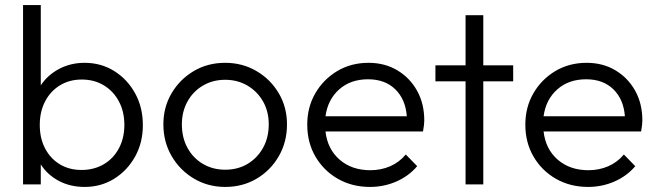

<svg xmlns="http://www.w3.org/2000/svg" viewBox="-20 -728 2592 758"><path d="M71 0V-708H141V-391Q168 -432 213.5 -456Q259 -480 314 -480Q379 -480 431 -447.5Q483 -415 513.5 -359.5Q544 -304 544 -234Q544 -165 513.5 -110Q483 -55 431 -22.5Q379 10 314 10Q257 10 212 -14Q167 -38 141 -79V0ZM302 -57Q351 -57 389.5 -79.5Q428 -102 449.5 -142.5Q471 -183 471 -235Q471 -287 449.5 -327.5Q428 -368 390 -391Q352 -414 303 -414Q254 -414 216.5 -391Q179 -368 158 -327.5Q137 -287 137 -235Q137 -182 158 -142Q179 -102 216 -79.5Q253 -57 302 -57Z M869 10Q801 10 745.5 -23Q690 -56 657.5 -112Q625 -168 625 -237Q625 -305 657.5 -360Q690 -415 745 -447.5Q800 -480 869 -480Q937 -480 992.5 -447.5Q1048 -415 1080.5 -360Q1113 -305 1113 -237Q1113 -167 1080.5 -111Q1048 -55 993 -22.5Q938 10 869 10ZM869 -58Q919 -58 957.5 -81Q996 -104 1018.5 -144.5Q1041 -185 1041 -237Q1041 -288 1018.5 -327.5Q996 -367 957 -390Q918 -413 869 -413Q820 -413 781 -390Q742 -367 720 -327Q698 -287 698 -237Q698 -185 720 -144.5Q742 -104 781 -81Q820 -58 869 -58Z M1441 10Q1370 10 1314 -22Q1258 -54 1225.5 -109.5Q1193 -165 1193 -236Q1193 -305 1225 -360Q1257 -415 1311.5 -447.5Q1366 -480 1435 -480Q1499 -480 1548.5 -450.5Q1598 -421 1626.5 -370Q1655 -319 1655 -252Q1655 -237 1650 -209H1265Q1273 -139 1321 -97.5Q1369 -56 1442 -56Q1484 -56 1520 -71.5Q1556 -87 1582 -118L1627 -72Q1594 -33 1545 -11.5Q1496 10 1441 10ZM1433 -415Q1364 -415 1319 -375Q1274 -335 1265 -269H1586Q1581 -336 1540.5 -375.5Q1500 -415 1433 -415Z M1818 0V-407H1699V-470H1818V-668H1888V-470H2006V-407H1888V0Z M2302 10Q2231 10 2175 -22Q2119 -54 2086.5 -109.5Q2054 -165 2054 -236Q2054 -305 2086 -360Q2118 -415 2172.5 -447.5Q2227 -480 2296 -480Q2360 -480 2409.5 -450.5Q2459 -421 2487.5 -370Q2516 -319 2516 -252Q2516 -237 2511 -209H2126Q2134 -139 2182 -97.5Q2230 -56 2303 -56Q2345 -56 2381 -71.5Q2417 -87 2443 -118L2488 -72Q2455 -33 2406 -11.5Q2357 10 2302 10ZM2294 -415Q2225 -415 2180 -375Q2135 -335 2126 -269H2447Q2442 -336 2401.5 -375.5Q2361 -415 2294 -415Z"/></svg>

Font: Outfit Light
Style: Regular
Weight: 300
Designer: Rodrigo Fuenzalida
Foundry: fragTYPE
Version: Version 1.100; ttfautohint (v1.8.4.7-5d5b)